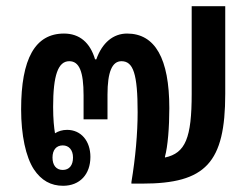

<svg xmlns="http://www.w3.org/2000/svg" viewBox="-20 -591 796 618"><path d="M183 7C237 7 271 -30 271 -86C271 -137 241 -173 196 -173C181 -173 168 -169 157 -162C154 -180 151 -207 151 -247C151 -349 167 -394 203 -394C235 -394 249 -361 249 -284V-207H326V-286C326 -360 341 -394 371 -394C409 -394 423 -353 423 -230C423 -162 416 -83 403 -5V0H438C642 0 705 -67 705 -289V-571H597V-289C597 -147 577 -98 511 -84V-87C520 -119 525 -181 525 -243C525 -403 479 -483 389 -483C345 -483 309 -454 290 -400H286C270 -454 236 -483 186 -483C93 -483 48 -402 48 -239C48 -156 63 -86 89 -46C113 -10 144 7 183 7ZM182 -44C161 -44 149 -59 149 -84C149 -108 161 -123 182 -123C202 -123 215 -108 215 -84C215 -59 203 -44 182 -44Z"/></svg>

Font: Noto Sans Thai Looped UI Narrow Medium
Style: Regular
Weight: 500
Width: 4
Designer: Cadson Demak Team
Foundry: Cadson Demak Co., Ltd.
Version: Version 1.000